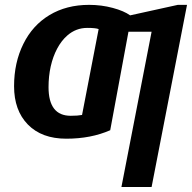

<svg xmlns="http://www.w3.org/2000/svg" viewBox="-20 -558 786 786"><path d="M251.5 9.8Q150.9 9.8 94.2 -48.1Q37.6 -106 37.6 -205.1Q37.6 -301.8 75.7 -378.4Q113.3 -454.6 182.6 -496.3Q252 -538.1 344.7 -538.1Q395.5 -538.1 441.7 -525.6Q487.8 -513.2 512.7 -495.1L708 -538.1H745.6L600.6 207.5H477.1L600.6 -428.2H505.9L431.2 -24.9Q352.1 9.8 251.5 9.8ZM383.8 -439Q371.1 -443.8 337.4 -443.8Q291 -443.8 255.4 -412.6Q231.4 -391.6 214.1 -359.1Q196.8 -326.7 187.7 -286.4Q178.7 -246.1 178.7 -201.2Q178.7 -142.6 201.4 -113.3Q224.1 -84 269.5 -84Q298.8 -84 315.9 -87.4Z"/></svg>

Font: Arimo
Style: Italic
Weight: 400
Italic angle: -12°
Designer: Steve Matteson
Foundry: Monotype Imaging Inc.
Version: Version 1.33